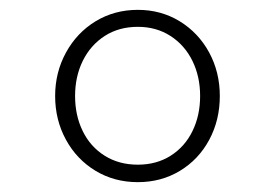

<svg xmlns="http://www.w3.org/2000/svg" viewBox="-20 -724 560 390"><path d="M92 -529Q92 -577 114 -617.2Q136 -657.5 174.2 -680.8Q212.5 -704 260 -704Q307 -704 345 -680.8Q383 -657.5 404.8 -617.5Q426.5 -577.5 426.5 -529Q426.5 -480 405 -440Q383.5 -400 345.5 -377Q307.5 -354 260 -354Q212 -354 173.8 -377.2Q135.5 -400.5 113.8 -440.5Q92 -480.5 92 -529ZM260 -389.5Q298 -389.5 326.8 -407.8Q355.5 -426 371 -457.8Q386.5 -489.5 386.5 -529Q386.5 -568.5 370.8 -600.5Q355 -632.5 326.2 -651Q297.5 -669.5 260 -669.5Q221.5 -669.5 192.8 -651Q164 -632.5 148.2 -600.5Q132.5 -568.5 132.5 -529Q132.5 -489.5 148 -457.8Q163.5 -426 192.5 -407.8Q221.5 -389.5 260 -389.5Z"/></svg>

Font: HK Grotesk Light
Style: Regular
Weight: 300
Designer: Alfredo Marco Pradil
Foundry: Hanken Design Co.
Version: Version 3.001